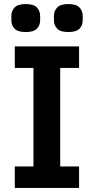

<svg xmlns="http://www.w3.org/2000/svg" viewBox="-20 -927 463 947"><path d="M53 0V-106H145V-592H53V-698H370V-592H277V-106H370V0ZM107 -769Q68 -769 52 -785.5Q36 -802 36 -827V-848Q36 -873 52 -890Q68 -907 107 -907Q146 -907 162 -890Q178 -873 178 -848V-827Q178 -802 162 -785.5Q146 -769 107 -769ZM317 -769Q278 -769 262 -785.5Q246 -802 246 -827V-848Q246 -873 262 -890Q278 -907 317 -907Q356 -907 372 -890Q388 -873 388 -848V-827Q388 -802 372 -785.5Q356 -769 317 -769Z"/></svg>

Font: IBM Plex Sans Thai Looped SemiBold
Style: Regular
Weight: 600
Designer: Mike Abbink, Paul van der Laan, Pieter van Rosmalen, Ben Mitchell, Mark Frömberg
Foundry: Bold Monday
Version: Version 1.1